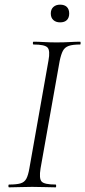

<svg xmlns="http://www.w3.org/2000/svg" viewBox="-20 -804 366 824"><path d="M19 0Q16 0 16 -6Q16 -12 19 -12Q51 -12 68 -17Q85 -22 93 -37Q101 -52 106 -81L188 -544Q196 -587 184 -600Q172 -613 124 -613Q121 -613 121 -619Q121 -625 124 -625Q144 -625 169 -623.5Q194 -622 222 -622Q254 -622 279.5 -623.5Q305 -625 324 -625Q326 -625 326 -619Q326 -613 324 -613Q292 -613 275 -607Q258 -601 250 -586Q242 -571 236 -542L154 -81Q147 -38 158.5 -25Q170 -12 219 -12Q221 -12 221 -6Q221 0 219 0Q199 0 174 -1Q149 -2 118 -2Q90 -2 64.5 -1Q39 0 19 0ZM238 -708Q220 -708 209 -718Q198 -728 198 -746Q198 -764 209 -774Q220 -784 238 -784Q257 -784 267 -774Q277 -764 277 -746Q277 -728 267 -718Q257 -708 238 -708Z"/></svg>

Font: Cormorant Garamond Light Light
Style: Italic
Weight: 300
Italic angle: -10°
Version: Version 4.001